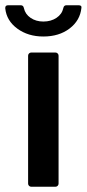

<svg xmlns="http://www.w3.org/2000/svg" viewBox="-44 -711 330 731"><path d="M75 -511H167Q172 -511 175.5 -507.5Q179 -504 179 -499V-12Q179 -7 175.5 -3.5Q172 0 167 0H75Q70 0 66.5 -3.5Q63 -7 63 -12V-499Q63 -504 66.5 -507.5Q70 -511 75 -511ZM-24 -679V-681Q-24 -691 -13 -691H35Q45 -691 47 -680Q52 -657 72.5 -643Q93 -629 121 -629Q150 -629 171 -643Q192 -657 197 -680Q199 -691 209 -691H255Q268 -691 266 -681Q261 -633 221 -602.5Q181 -572 121 -572Q63 -572 22 -602Q-19 -632 -24 -679Z"/></svg>

Font: Barlow SemiBold
Style: Regular
Weight: 600
Designer: Jeremy Tribby
Foundry: Tribby Type
Version: Version 1.422